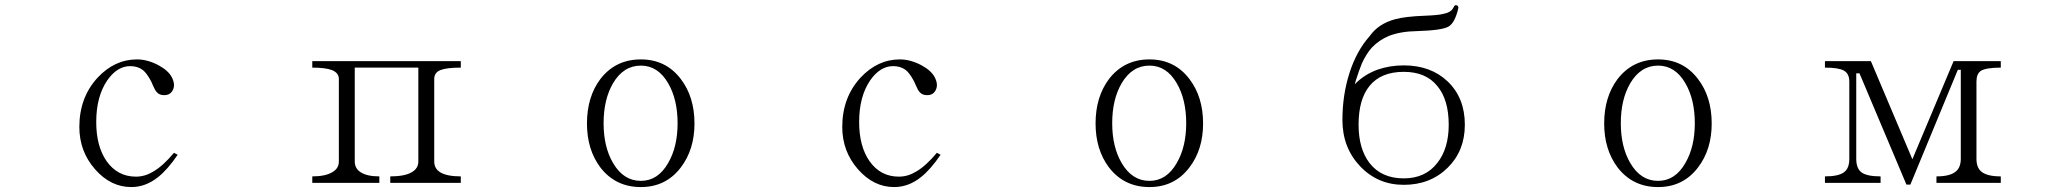

<svg xmlns="http://www.w3.org/2000/svg" viewBox="-20 -718 8040 755"><path d="M678.7 -109.4 664.1 -117.2Q621.1 -65.4 582 -43Q549.8 -23.4 514.6 -23.4Q442.4 -23.4 399.4 -84Q358.4 -142.6 358.4 -238.3Q358.4 -337.9 401.4 -401.4Q440.4 -458 492.2 -458Q521.5 -458 542 -442.4Q557.6 -429.7 574.2 -398.4L582 -380.9Q589.8 -362.3 596.7 -355.5Q606.4 -343.8 626 -343.8Q650.4 -343.8 660.2 -365.2Q669.9 -385.7 656.2 -413.1Q642.6 -440.4 602.5 -461.9Q559.6 -484.4 518.6 -484.4Q430.7 -484.4 363.3 -412.1Q292 -334 292 -218.8Q292 -123 353.5 -52.7Q415 17.6 496.1 17.6Q552.7 17.6 601.6 -21.5Q639.6 -51.8 678.7 -109.4Z M1208 -24.4V1H1471.7V-24.4Q1423.8 -24.4 1399.4 -40Q1375 -54.7 1375 -83V-452.1H1625V-83Q1625 -54.7 1597.7 -40Q1570.3 -24.4 1514.6 -24.4V1H1792V-24.4Q1738.3 -24.4 1711.9 -40Q1687.5 -54.7 1687.5 -83V-407.2Q1687.5 -432.6 1711.9 -442.4Q1736.3 -452.1 1792 -452.1V-477.5H1208V-452.1Q1259.8 -452.1 1285.2 -442.4Q1312.5 -431.6 1312.5 -407.2V-83Q1312.5 -54.7 1285.2 -40Q1257.8 -24.4 1208 -24.4Z M2500 -484.4Q2400.4 -484.4 2340.8 -407.2Q2288.1 -336.9 2288.1 -232.4Q2288.1 -129.9 2340.8 -59.6Q2400.4 17.6 2500 17.6Q2598.6 17.6 2657.2 -59.6Q2710.9 -129.9 2710.9 -232.4Q2710.9 -336.9 2657.2 -407.2Q2598.6 -484.4 2500 -484.4ZM2500 -460Q2567.4 -460 2607.4 -390.6Q2644.5 -327.1 2644.5 -233.4Q2644.5 -140.6 2607.4 -77.1Q2567.4 -6.8 2500 -6.8Q2431.6 -6.8 2390.6 -77.1Q2353.5 -140.6 2353.5 -233.4Q2353.5 -327.1 2390.6 -390.6Q2431.6 -460 2500 -460Z M3678.7 -109.4 3664.1 -117.2Q3621.1 -65.4 3582 -43Q3549.8 -23.4 3514.6 -23.4Q3442.4 -23.4 3399.4 -84Q3358.4 -142.6 3358.4 -238.3Q3358.4 -337.9 3401.4 -401.4Q3440.4 -458 3492.2 -458Q3521.5 -458 3542 -442.4Q3557.6 -429.7 3574.2 -398.4L3582 -380.9Q3589.8 -362.3 3596.7 -355.5Q3606.4 -343.8 3626 -343.8Q3650.4 -343.8 3660.2 -365.2Q3669.9 -385.7 3656.2 -413.1Q3642.6 -440.4 3602.5 -461.9Q3559.6 -484.4 3518.6 -484.4Q3430.7 -484.4 3363.3 -412.1Q3292 -334 3292 -218.8Q3292 -123 3353.5 -52.7Q3415 17.6 3496.1 17.6Q3552.7 17.6 3601.6 -21.5Q3639.6 -51.8 3678.7 -109.4Z M4500 -484.4Q4400.4 -484.4 4340.8 -407.2Q4288.1 -336.9 4288.1 -232.4Q4288.1 -129.9 4340.8 -59.6Q4400.4 17.6 4500 17.6Q4598.6 17.6 4657.2 -59.6Q4710.9 -129.9 4710.9 -232.4Q4710.9 -336.9 4657.2 -407.2Q4598.6 -484.4 4500 -484.4ZM4500 -460Q4567.4 -460 4607.4 -390.6Q4644.5 -327.1 4644.5 -233.4Q4644.5 -140.6 4607.4 -77.1Q4567.4 -6.8 4500 -6.8Q4431.6 -6.8 4390.6 -77.1Q4353.5 -140.6 4353.5 -233.4Q4353.5 -327.1 4390.6 -390.6Q4431.6 -460 4500 -460Z M5694.3 -686.5Q5685.5 -668.9 5654.3 -663.1Q5634.8 -658.2 5584 -656.2Q5505.9 -653.3 5466.8 -642.6Q5400.4 -625 5366.2 -576.2Q5314.5 -518.6 5286.1 -429.7Q5258.8 -343.8 5258.8 -246.1Q5258.8 -137.7 5328.1 -64.5Q5397.5 8.8 5500 8.8Q5604.5 8.8 5672.9 -58.6Q5740.2 -125 5740.2 -227.5Q5740.2 -333 5672.9 -397.5Q5606.4 -460.9 5500 -460.9Q5445.3 -460.9 5397.5 -444.3Q5343.8 -424.8 5307.6 -386.7L5310.5 -398.4Q5325.2 -444.3 5335 -467.8Q5351.6 -504.9 5374 -530.3Q5402.3 -560.5 5442.4 -577.1Q5488.3 -594.7 5552.7 -595.7Q5649.4 -598.6 5675.8 -613.3Q5701.2 -627.9 5714.8 -686.5Q5714.8 -696.3 5707 -697.3Q5700.2 -699.2 5697.3 -691.4ZM5500 -435.5Q5586.9 -435.5 5631.8 -379.9Q5676.8 -326.2 5676.8 -227.5Q5676.8 -133.8 5631.8 -77.1Q5585 -16.6 5500 -16.6Q5412.1 -16.6 5365.2 -77.1Q5322.3 -133.8 5322.3 -227.5Q5322.3 -327.1 5365.2 -379.9Q5410.2 -435.5 5500 -435.5Z M6500 -484.4Q6400.4 -484.4 6340.8 -407.2Q6288.1 -336.9 6288.1 -232.4Q6288.1 -129.9 6340.8 -59.6Q6400.4 17.6 6500 17.6Q6598.6 17.6 6657.2 -59.6Q6710.9 -129.9 6710.9 -232.4Q6710.9 -336.9 6657.2 -407.2Q6598.6 -484.4 6500 -484.4ZM6500 -460Q6567.4 -460 6607.4 -390.6Q6644.5 -327.1 6644.5 -233.4Q6644.5 -140.6 6607.4 -77.1Q6567.4 -6.8 6500 -6.8Q6431.6 -6.8 6390.6 -77.1Q6353.5 -140.6 6353.5 -233.4Q6353.5 -327.1 6390.6 -390.6Q6431.6 -460 6500 -460Z M7156.2 1H7375V-24.4Q7320.3 -24.4 7298.8 -41Q7279.3 -56.6 7279.3 -93.8V-429.7H7292L7476.6 7.8H7492.2L7678.7 -443.4H7690.4V-93.8Q7690.4 -58.6 7669.9 -43Q7647.5 -24.4 7594.7 -24.4V1H7847.7V-24.4Q7793.9 -24.4 7771.5 -43Q7752 -58.6 7752 -93.8V-397.5Q7752 -427.7 7769.5 -439.5Q7790 -452.1 7847.7 -452.1V-477.5H7662.1L7500 -91.8L7336.9 -477.5H7156.2V-452.1Q7210 -452.1 7230.5 -440.4Q7252 -428.7 7252 -397.5V-93.8Q7252 -55.7 7231.4 -41Q7210 -24.4 7156.2 -24.4Z"/></svg>

Font: BatangChe
Style: Regular
Weight: 400
Monospace: yes
Version: Version 2.21